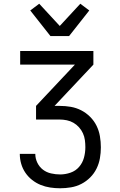

<svg xmlns="http://www.w3.org/2000/svg" viewBox="-20 -1008 640 1028"><path d="M302 0Q275 0 248.5 -4Q222 -8 197.5 -18Q173 -28 152 -44.5Q131 -61 116 -83Q101 -105 93.5 -131Q86 -157 86 -184H169Q169 -159 180 -136.5Q191 -114 210 -99.5Q229 -85 253.5 -79.5Q278 -74 302 -74Q330 -74 357.5 -83.5Q385 -93 403.5 -114.5Q422 -136 429.5 -163.5Q437 -191 437 -220Q437 -239 434.5 -258Q432 -277 424 -294.5Q416 -312 403 -326.5Q390 -341 373.5 -350.5Q357 -360 338 -364Q319 -368 300 -368H173V-441L381 -662H88V-735H480V-662L272 -441H300Q330 -441 359 -436Q388 -431 414.5 -417.5Q441 -404 462.5 -382.5Q484 -361 497 -334.5Q510 -308 515 -278.5Q520 -249 520 -219Q520 -190 515 -161Q510 -132 497 -105.5Q484 -79 463 -58Q442 -37 416 -23.5Q390 -10 360.5 -5Q331 0 302 0ZM250 -815 142 -952 190 -988 300 -869 410 -988 458 -952 350 -815Z"/></svg>

Font: Nova Nerd Font
Style: Regular
Weight: 400
Designer: Belleve Invis
Foundry: Belleve Invis
Version: Version 24.1.4; ttfautohint (v1.8.4);Nerd Fonts 3.1.1